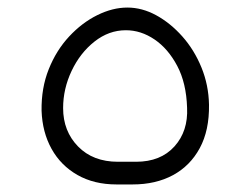

<svg xmlns="http://www.w3.org/2000/svg" viewBox="-20 -477 663 508"><path d="M288 11Q229 11 185 -14Q141 -39 116.5 -83Q92 -127 90 -184Q89 -244 109 -294Q129 -344 163 -380.5Q197 -417 237.5 -437Q278 -457 317 -457Q356 -457 393.5 -436.5Q431 -416 462.5 -380.5Q494 -345 513 -298.5Q532 -252 533 -200Q534 -132 508.5 -85Q483 -38 437.5 -13.5Q392 11 331 11ZM292 -49H340Q405 -49 441.5 -89.5Q478 -130 475 -192Q473 -257 449 -302.5Q425 -348 389 -372.5Q353 -397 313 -397Q268 -397 230 -367Q192 -337 169.5 -289.5Q147 -242 147 -191Q147 -130 186.5 -89.5Q226 -49 292 -49Z"/></svg>

Font: Rubik Light
Style: Italic
Weight: 300
Italic angle: -12°
Designer: Hubert and Fischer
Foundry: Hubert and Fischer
Version: Version 2.300;gftools[0.9.30]